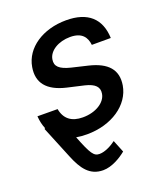

<svg xmlns="http://www.w3.org/2000/svg" viewBox="-139 -647 814 946"><g transform="rotate(-20 268.0 -174.5)"><path d="M396.7 -395.2H496.1C492.2 -497.9 431.8 -552.6 318.5 -552.6C196.4 -552.6 99.1 -488.6 83.1 -393.1C69.6 -314.6 109.4 -262.8 208.1 -239.7L296.2 -219.5C347.7 -207 367.2 -185.7 361.5 -152C354.8 -109 302.2 -74.2 233.3 -74.6C175.1 -74.6 139.6 -101.9 130 -155.5L24.5 -156.2C26.3 -130.7 31.6 -108 40.1 -88.1L35.9 -85.9L105.1 83.1C133.9 154.1 168 204.5 239 204.5C285.2 204.5 333.5 174.7 361.9 151.3L335.9 87C315.3 102.6 279.8 122.9 249.3 122.9C219.5 122.9 206.7 104 168.3 6.4C185.7 9.6 204.5 11 224.8 11C353.3 11 455.3 -57.9 471.6 -155.5C484.4 -234 442.5 -282 345.9 -305L262.1 -324.9C204.9 -339.1 183.6 -359 189.6 -394.2C196.4 -437.5 247.9 -468.4 308.9 -468.4C371.4 -468.4 392.4 -435.4 396.7 -395.2Z"/></g></svg>

Font: Margiela Sans Medium
Style: Italic
Weight: 500
Italic angle: -9.39999°
Designer: Stefan Endress, Andreas Faust
Version: Version 1.100;FEAKit 1.0